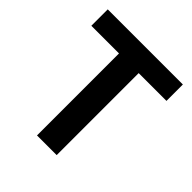

<svg xmlns="http://www.w3.org/2000/svg" viewBox="-199 -882 1022 1022"><g transform="rotate(45 312.5 -370.5)"><path d="M238.1 0V-617.3H29.9V-740.8H595.4V-617.3H386.3V0Z"/></g></svg>

Font: Noto Sans KR Thin
Style: Regular
Weight: 100
Designer: Ryoko NISHIZUKA 西塚涼子 (kana, bopomofo & ideographs); Paul D. Hunt (Latin, Greek & Cyrillic); Sandoll Communications 산돌커뮤니
Foundry: Adobe
Version: Version 2.004-H2;hotconv 1.0.118;makeotfexe 2.5.65603